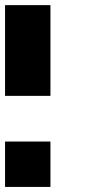

<svg xmlns="http://www.w3.org/2000/svg" viewBox="-20 -740 400 760"><path d="M0 -179.7Q59.6 -179.7 179.7 -179.7Q179.7 -120.1 179.7 0Q120.1 0 0 0Q0 -59.6 0 -179.7ZM0 -719.7Q59.6 -719.7 179.7 -719.7Q179.7 -599.6 179.7 -360.4Q120.1 -360.4 0 -360.4Q0 -480.5 0 -719.7Z"/></svg>

Font: Pixelfont
Style: 5 px
Weight: 400
Designer: Eugene Lysy
Version: Version 1.0.2 (beta)